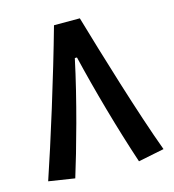

<svg xmlns="http://www.w3.org/2000/svg" viewBox="-105 -786 797 880"><g transform="rotate(-15 293.0 -346.5)"><path d="M354 -698.2H231.4C168 -471.7 76.7 -179.7 20.5 -14.2L144 4.9C182.1 -117.2 245.6 -342.8 284.7 -528.3H294.9C333 -367.7 389.2 -166.5 446.3 4.9L569.3 -20C500 -207 405.8 -520.5 354 -698.2Z"/></g></svg>

Font: Cascadia Code NF SemiBold
Style: Regular
Weight: 600
Monospace: yes
Designer: Aaron Bell
Foundry: Saja Typeworks
Version: Version 2404.023